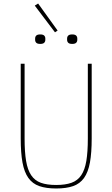

<svg xmlns="http://www.w3.org/2000/svg" viewBox="-20 -1061 640 1093"><path d="M120 -698V-273Q120 -196 128.5 -145Q137 -94 157.5 -63.5Q178 -33 212.5 -20.5Q247 -8 300 -8Q352 -8 387 -20.5Q422 -33 442.5 -63.5Q463 -94 471.5 -145Q480 -196 480 -273V-698H502V-273Q502 -191 492 -136Q482 -81 458.5 -48Q435 -15 396 -1.5Q357 12 300 12Q243 12 204 -1.5Q165 -15 141.5 -48Q118 -81 108 -136Q98 -191 98 -273V-698ZM178 -1029 197 -1041 308 -887 293 -877ZM209 -811Q193 -811 186.5 -817.5Q180 -824 180 -834V-842Q180 -852 186.5 -858.5Q193 -865 209 -865Q225 -865 231.5 -858.5Q238 -852 238 -842V-834Q238 -824 231.5 -817.5Q225 -811 209 -811ZM391 -811Q375 -811 368.5 -817.5Q362 -824 362 -834V-842Q362 -852 368.5 -858.5Q375 -865 391 -865Q407 -865 413.5 -858.5Q420 -852 420 -842V-834Q420 -824 413.5 -817.5Q407 -811 391 -811Z"/></svg>

Font: IBM Plex Mono Thin
Style: Regular
Weight: 100
Monospace: yes
Designer: Mike Abbink, Paul van der Laan, Pieter van Rosmalen
Foundry: Bold Monday
Version: Version 2.3